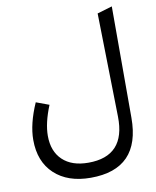

<svg xmlns="http://www.w3.org/2000/svg" viewBox="-98 -752 867 1064"><g transform="rotate(-10 336.0 -219.5)"><path d="M327.6 153.8Q537.1 153.8 532.7 -69.3L521 -651.9L605 -676.8V-49.8Q605 238.3 326.2 238.3Q197.3 238.3 122.6 168.7Q47.9 99.1 47.9 -23.4Q47.9 -113.3 97.7 -226.6L170.4 -199.7Q131.3 -104 131.3 -31.7Q131.3 55.7 182.9 104.7Q234.4 153.8 327.6 153.8Z"/></g></svg>

Font: Samim FD-WOL
Style: FD-WOL
Weight: 400
Foundry: DejaVu fonts team - Redesigned by Saber Rastikerdar
Version: Version 4.0.0